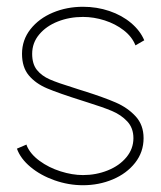

<svg xmlns="http://www.w3.org/2000/svg" viewBox="-20 -537 476 567"><path d="M225 10Q182.5 10 141.2 -4.5Q100 -19 70.2 -43.8Q40.5 -68.5 30 -98L58 -110Q58.5 -109.5 58.8 -108.8Q59 -108 59 -107Q69.5 -82 96.8 -62Q124 -42 158.8 -31Q193.5 -20 225 -20Q264 -20 298.2 -33.8Q332.5 -47.5 353.2 -72.5Q374 -97.5 374 -129Q374 -159 355.8 -178.5Q337.5 -198 310.8 -209.2Q284 -220.5 237.5 -235Q234.5 -236 231.2 -237Q228 -238 225 -239Q153.5 -261.5 119.2 -276Q85 -290.5 65 -314.5Q45 -338.5 45 -378Q45 -419 70 -450.8Q95 -482.5 136.2 -499.8Q177.5 -517 225 -517Q266 -517 303 -504.5Q340 -492 367 -469.2Q394 -446.5 406 -418L380 -403Q370 -428.5 345.5 -447.5Q321 -466.5 289 -476.8Q257 -487 225 -487Q185 -487 150.8 -473.5Q116.5 -460 95.8 -435.2Q75 -410.5 75 -378Q75 -348 89 -330.5Q103 -313 127 -302.5Q151 -292 200 -277Q206 -275 212.2 -273Q218.5 -271 225 -269Q287 -249.5 322 -234.2Q357 -219 380.5 -193.5Q404 -168 404 -129Q404 -88 379 -56.2Q354 -24.5 313 -7.2Q272 10 225 10Z"/></svg>

Font: Urbanist
Style: Regular
Weight: 400
Designer: Corey Hu
Foundry: Corey Hu
Version: Version 1.2; befe77262ef67d88f1d94aa3d2e49ef1327b4483